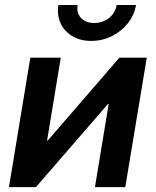

<svg xmlns="http://www.w3.org/2000/svg" viewBox="-20 -765 637 785"><path d="M492.2 0H368.2L424.3 -339.8H421.4L127 0H16.6L104 -529.3H228.5L172.4 -189.9H174.8L468.3 -529.3H580.1ZM353 -597.7Q308.1 -597.7 275.4 -617.4Q242.7 -637.2 227.5 -670.4Q212.4 -703.6 218.8 -744.6H297.4Q292 -712.4 311.3 -691.7Q330.6 -670.9 365.2 -670.9Q388.7 -670.9 408.2 -680.4Q427.7 -689.9 440.7 -706.5Q453.6 -723.1 457 -744.6H536.1Q529.3 -703.6 502.9 -670.2Q476.6 -636.7 437.3 -617.2Q397.9 -597.7 353 -597.7Z"/></svg>

Font: Inter 24pt SemiBold
Style: Italic
Weight: 600
Italic angle: -9.3988°
Designer: Rasmus Andersson
Foundry: rsms
Version: Version 4.001;git-66647c0bb